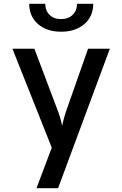

<svg xmlns="http://www.w3.org/2000/svg" viewBox="-20 -805 640 1005"><path d="M171 180 251 -32 45 -550H160L277 -240Q286 -218 294 -192Q302 -166 305 -146Q309 -166 316.5 -192Q324 -218 332 -240L441 -550H555L284 180ZM300 -639Q225 -639 179 -679Q133 -719 133 -785H217Q217 -749 239.5 -727Q262 -705 299 -705Q337 -705 360 -727Q383 -749 383 -785H468Q468 -719 421.5 -679Q375 -639 300 -639Z"/></svg>

Font: JetBrains Mono NL SemiBold
Style: Regular
Weight: 600
Designer: Philipp Nurullin, Konstantin Bulenkov
Foundry: JetBrains
Version: Version 2.304; ttfautohint (v1.8.4.7-5d5b)